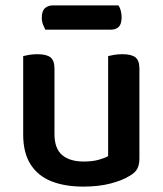

<svg xmlns="http://www.w3.org/2000/svg" viewBox="-20 -678 603 712"><path d="M66 -179V-260H182V-181Q182 -127 210.5 -103Q239 -79 290 -79Q323 -79 346 -85.5Q369 -92 381 -99V-260H497V-91Q497 -68 489.5 -53Q482 -38 461 -26Q434 -9 390 2.5Q346 14 289 14Q220 14 170 -6Q120 -26 93 -69Q66 -112 66 -179ZM497 -211H381V-470Q388 -472 402.5 -474.5Q417 -477 434 -477Q467 -477 482 -465.5Q497 -454 497 -423ZM182 -211H66V-470Q73 -472 87.5 -474.5Q102 -477 119 -477Q152 -477 167 -465.5Q182 -454 182 -423ZM391 -568H148Q144 -576 139.5 -587Q135 -598 135 -612Q135 -637 146.5 -647.5Q158 -658 176 -658H419Q425 -650 428 -638Q431 -626 431 -614Q431 -589 420.5 -578.5Q410 -568 391 -568Z"/></svg>

Font: BalooTamma2SemiBold
Style: Regular
Weight: 600
Designer: Divya Kowshik, Shuchita Grover and Ek Type
Foundry: Ek Type
Version: Version 1.700